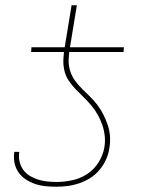

<svg xmlns="http://www.w3.org/2000/svg" viewBox="-20 -699 540 727"><path d="M98 -502 99 -520H225L251 -679H271L245 -520H449L448 -502ZM194 8Q173 8 152.5 6Q132 4 113 -2.5Q94 -9 78 -19.5Q62 -30 50.5 -46Q39 -62 35 -82Q31 -102 34 -123V-124H53V-123Q50 -105 54 -87.5Q58 -70 68 -56Q78 -42 93 -33Q108 -24 124.5 -19Q141 -14 158.5 -12Q176 -10 194 -10Q223 -10 253.5 -16.5Q284 -23 310 -40Q336 -57 353 -84Q370 -111 375 -140Q379 -163 376.5 -185Q374 -207 367 -227Q360 -247 349.5 -265.5Q339 -284 325.5 -300Q312 -316 297 -330.5Q282 -345 267.5 -360Q253 -375 241 -392.5Q229 -410 224 -431Q219 -452 220 -474.5Q221 -497 225 -520H245Q241 -497 240 -474.5Q239 -452 245.5 -431Q252 -410 264.5 -393Q277 -376 292 -361.5Q307 -347 322 -332Q337 -317 349.5 -300.5Q362 -284 371.5 -265Q381 -246 388 -225.5Q395 -205 396.5 -182.5Q398 -160 394 -137Q391 -116 381.5 -95Q372 -74 357 -56Q342 -38 322.5 -25.5Q303 -13 281.5 -5.5Q260 2 238 5Q216 8 194 8Z"/></svg>

Font: Iosevka Curly Thin
Style: Italic
Weight: 100
Italic angle: -9°
Monospace: yes
Designer: Belleve Invis
Foundry: Belleve Invis
Version: Version 22.1.2; ttfautohint (v1.8.4)